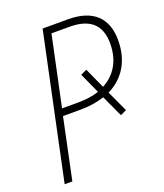

<svg xmlns="http://www.w3.org/2000/svg" viewBox="-133 -803 760 891"><g transform="rotate(-20 247.0 -357.0)"><path d="M32 0H70L133 -300H219C262 -300 302 -306 338 -318L387 -212L417 -226L369 -330C447 -368 494 -441 494 -544C494 -653 432 -714 309 -714H183ZM222 -335H141L214 -679H303C404 -679 454 -634 454 -542C454 -458 417 -397 354 -364L308 -465L278 -451L324 -350C294 -340 259 -335 222 -335Z"/></g></svg>

Font: Noto Sans SemiCondensed ExtraLight
Style: Italic
Weight: 200
Width: 4
Italic angle: -12°
Designer: Monotype Design Team
Foundry: Monotype Imaging Inc.
Version: Version 2.013